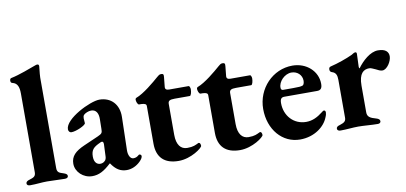

<svg xmlns="http://www.w3.org/2000/svg" viewBox="-68 -923 2440 1155"><g transform="rotate(-10 1152.0 -345.5)"><path d="M36 3C76 3 105 -2 140 -2C175 -2 210 1 249 1C261 1 269 -4 269 -13C269 -23 261 -28 246 -33C226 -40 208 -42 208 -71V-624C209 -656 214 -683 214 -693C214 -699 212 -705 204 -705C200 -705 196 -704 191 -702C160 -691 87 -662 36 -652C31 -651 27 -646 27 -637C27 -628 31 -623 37 -622C70 -615 77 -586 77 -550V-69C77 -41 59 -38 39 -31C24 -27 16 -21 16 -11C16 -2 24 3 36 3Z M414 14C454 14 486 -2 530 -43H532C558 -4 586 14 625 14C655 14 685 1 709 -23C721 -35 727 -46 727 -54C727 -60 721 -65 715 -65C713 -65 711 -64 709 -62C699 -53 689 -49 676 -49C658 -49 645 -73 646 -104L651 -306C653 -382 606 -432 535 -432C478 -432 318 -353 318 -289C318 -277 326 -268 336 -268C366 -268 425 -295 425 -308C425 -316 423 -329 423 -337C423 -345 424 -352 429 -358C438 -367 458 -376 475 -376C505 -376 519 -352 518 -315L517 -258C517 -232 514 -228 488 -216L399 -177C342 -152 314 -125 314 -79C314 -29 360 14 414 14ZM474 -51C457 -51 437 -63 437 -101C437 -144 455 -158 494 -176C499 -179 503 -180 506 -180C511 -180 516 -177 516 -164L513 -92C513 -80 510 -72 506 -66C497 -56 488 -51 474 -51Z M942 14C1019 14 1090 -40 1090 -52C1090 -63 1086 -72 1079 -72C1077 -72 1075 -71 1073 -70C1058 -63 1044 -54 1006 -54C967 -54 942 -84 942 -145V-334C942 -353 952 -359 982 -359H1075C1082 -359 1088 -380 1088 -399C1088 -407 1083 -419 1079 -419H960C944 -419 934 -424 936 -440L942 -499C944 -516 939 -519 927 -519C916 -519 911 -513 902 -506C870 -478 803 -421 756 -404C752 -402 750 -397 750 -394C750 -382 757 -362 766 -362H779C802 -361 810 -356 810 -344V-114C810 -32 854 14 942 14Z M1317 14C1394 14 1465 -40 1465 -52C1465 -63 1461 -72 1454 -72C1452 -72 1450 -71 1448 -70C1433 -63 1419 -54 1381 -54C1342 -54 1317 -84 1317 -145V-334C1317 -353 1327 -359 1357 -359H1450C1457 -359 1463 -380 1463 -399C1463 -407 1458 -419 1454 -419H1335C1319 -419 1309 -424 1311 -440L1317 -499C1319 -516 1314 -519 1302 -519C1291 -519 1286 -513 1277 -506C1245 -478 1178 -421 1131 -404C1127 -402 1125 -397 1125 -394C1125 -382 1132 -362 1141 -362H1154C1177 -361 1185 -356 1185 -344V-114C1185 -32 1229 14 1317 14Z M1684 14C1773 14 1836 -38 1856 -90C1862 -103 1864 -113 1864 -120C1864 -128 1860 -133 1854 -133C1850 -133 1845 -129 1840 -125C1808 -100 1777 -84 1738 -84C1662 -84 1608 -144 1608 -221C1608 -247 1616 -256 1635 -256H1835C1857 -256 1866 -268 1866 -294C1866 -372 1799 -432 1714 -432C1593 -432 1496 -330 1496 -205C1496 -79 1576 14 1684 14ZM1635 -298C1626 -298 1621 -303 1621 -312C1619 -351 1660 -392 1701 -392C1737 -392 1765 -366 1765 -331C1765 -317 1760 -305 1754 -303C1741 -299 1733 -298 1695 -298Z M1932 3C1972 3 2006 -2 2041 -2C2076 -2 2121 3 2161 3C2171 3 2178 -3 2178 -11C2178 -21 2170 -27 2156 -31C2119 -41 2103 -51 2103 -78V-241C2103 -316 2132 -336 2167 -336C2177 -336 2190 -329 2204 -323C2217 -316 2231 -309 2243 -309C2272 -309 2301 -356 2301 -386C2301 -413 2283 -433 2237 -433C2189 -433 2140 -387 2110 -346C2108 -346 2106 -349 2106 -355C2107 -376 2109 -423 2109 -434C2109 -441 2107 -445 2100 -445C2095 -445 2084 -439 2077 -434C2041 -417 1984 -397 1941 -387C1933 -385 1929 -380 1929 -370C1929 -358 1936 -354 1942 -352C1966 -345 1972 -327 1972 -299V-69C1972 -49 1964 -40 1935 -31C1920 -27 1912 -22 1912 -11C1912 -2 1921 3 1932 3Z"/></g></svg>

Font: EB Garamond
Style: Bold
Weight: 700
Designer: Georg Duffner and Octavio Pardo
Foundry: Georg Duffner
Version: Version 1.000;PS 001.000;hotconv 1.0.88;makeotf.lib2.5.64775